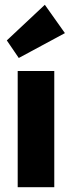

<svg xmlns="http://www.w3.org/2000/svg" viewBox="-20 -783 301 803"><path d="M54 0V-486H207V0ZM58.5 -540.5 8.5 -614 167.5 -763 251.5 -644.5Z"/></svg>

Font: Outfit Thin
Style: Regular
Weight: 100
Designer: Rodrigo Fuenzalida
Foundry: fragTYPE
Version: Version 1.100;gftools[0.9.27]